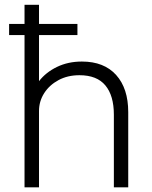

<svg xmlns="http://www.w3.org/2000/svg" viewBox="-20 -802 650 822"><path d="M85 0V-652H19V-699.5H85V-781.5H147V-699.5H311.5V-652H147V-454.5Q176.5 -492.5 224 -515.5Q271.5 -538.5 330.5 -538.5Q425.5 -538.5 477.2 -481Q529 -423.5 529 -322V0H467.5V-311Q467.5 -392.5 431.2 -436.2Q395 -480 320 -480Q269.5 -480 230.5 -459Q191.5 -438 169.2 -403.2Q147 -368.5 147 -326.5V0Z"/></svg>

Font: Epilogue Light
Style: Regular
Weight: 300
Designer: Tyler Finck
Foundry: Etcetera Type Co
Version: Version 2.111; ttfautohint (v1.8.3)